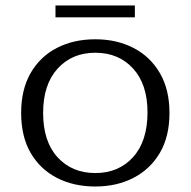

<svg xmlns="http://www.w3.org/2000/svg" viewBox="-20 -667 694 699"><path d="M182 -604V-647H471V-604ZM327 12Q248 12 187 -19.5Q126 -51 91.5 -110.5Q57 -170 57 -256Q57 -341 91.5 -401Q126 -461 187 -492.5Q248 -524 327 -524Q405 -524 466 -492.5Q527 -461 562 -401Q597 -341 597 -256Q597 -170 562 -110.5Q527 -51 466 -19.5Q405 12 327 12ZM327 -37Q412 -37 464.5 -95Q517 -153 517 -258Q517 -360 464.5 -417.5Q412 -475 327 -475Q242 -475 189.5 -417Q137 -359 137 -256Q137 -152 189.5 -94.5Q242 -37 327 -37Z"/></svg>

Font: Montagu Slab 16pt Light
Style: Regular
Weight: 300
Designer: Florian Karsten
Foundry: Florian Karsten
Version: Version 1.000; ttfautohint (v1.8.3)